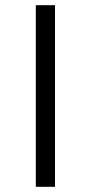

<svg xmlns="http://www.w3.org/2000/svg" viewBox="-20 -720 350 740"><path d="M118 0V-700H192V0Z"/></svg>

Font: Montserrat Alternates
Style: Regular
Weight: 400
Designer: Julieta Ulanovsky
Foundry: Julieta Ulanovsky
Version: Version 7.200;PS 007.200;hotconv 1.0.88;makeotf.lib2.5.64775